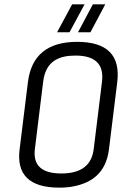

<svg xmlns="http://www.w3.org/2000/svg" viewBox="-20 -851 560 881"><path d="M518 -474C533 -597 472 -659 334 -659C198 -659 123 -597 108 -473L70 -166C55 -49 116 10 252 10C277 10 301 8 323 3C397 -13 466 -54 480 -166ZM327 -596C417 -596 458 -556 448 -476L410 -167C401 -92 351 -55 262 -55C171 -55 131 -92 140 -167L178 -476C190 -574 254 -596 327 -596ZM299 -703 368 -831H311L242 -703ZM395 -703 463 -831H406L338 -703Z"/></svg>

Font: Gamestation Condensed
Style: Italic
Weight: 400
Width: 3
Designer: Jonas Hecksher
Foundry: Jonas Hecksher, Playtypeª, e-types AS
Version: Version 1.003